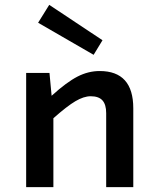

<svg xmlns="http://www.w3.org/2000/svg" viewBox="-20 -772 654 792"><path d="M402.8 -606 366.2 -545.9 137.2 -678.2 183.1 -752ZM184.1 -471.2 192.9 -377Q254.9 -433.1 299.6 -456.1Q344.2 -479 391.1 -479Q529.8 -479 529.8 -325.2V0H418V-305.2Q418 -340.8 402.6 -357.9Q387.2 -375 354 -375Q325.7 -375 291 -354.5Q256.3 -334 200.2 -284.2V0H87.9V-471.2Z"/></svg>

Font: IntelOne Mono Medium
Style: Regular
Weight: 500
Designer: Fred Shallcrass
Foundry: Frere-Jones Type LLC
Version: Version 1.200;hotconv 1.1.0;makeotfexe 2.6.0;FJTRelease1.2